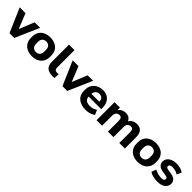

<svg xmlns="http://www.w3.org/2000/svg" viewBox="425 -2387 4065 4065"><g transform="rotate(45 2457.5 -354.0)"><path d="M364.7 0 600.1 -539.1H436L297.9 -199.7L162.1 -539.1H-12.2L221.2 0Z M898.4 11.2C1064.5 11.2 1183.1 -85 1183.1 -244.6V-294.4C1183.1 -455.1 1064.5 -549.8 898.4 -549.8C731.9 -549.8 612.3 -455.1 612.3 -294.4V-244.6C612.3 -85 731.9 11.2 898.4 11.2ZM898.4 -111.8C830.6 -111.8 777.3 -153.3 777.3 -244.6V-294.4C777.3 -386.2 830.6 -426.3 898.4 -426.3C966.8 -426.3 1018.1 -385.7 1018.1 -294.4V-244.6C1018.1 -153.8 966.8 -111.8 898.4 -111.8Z M1514.6 0H1564L1574.7 -119.6H1521C1470.7 -119.6 1448.7 -147 1448.7 -195.3V-718.8H1283.7V-218.8C1283.7 -76.2 1340.3 0 1514.6 0Z M1951.2 0 2186.5 -539.1H2022.5L1884.3 -199.7L1748.5 -539.1H1574.2L1807.6 0Z M2507.8 11.2C2589.8 11.2 2674.8 -13.7 2725.6 -56.6L2679.2 -163.6C2635.3 -127.9 2572.3 -111.8 2513.2 -111.8C2416.5 -111.8 2359.4 -149.9 2355.5 -235.4H2732.4V-273.9C2732.4 -442.4 2635.7 -549.8 2477.1 -549.8C2320.3 -549.8 2198.7 -446.3 2198.7 -294.4V-244.6C2198.7 -82 2327.1 11.2 2507.8 11.2ZM2481.9 -437.5C2549.8 -437.5 2588.4 -400.4 2593.8 -318.4H2356.4C2363.8 -398.9 2410.6 -437.5 2481.9 -437.5Z M2992.7 0V-303.2C2992.7 -374.5 3032.2 -422.4 3094.2 -422.4C3144.5 -422.4 3168.9 -395 3168.9 -320.8V0H3334V-303.2C3334 -374.5 3373.5 -422.4 3436 -422.4C3485.4 -422.4 3509.8 -395 3509.8 -320.8V0H3675.8V-325.7C3675.8 -480 3615.2 -549.8 3491.7 -549.8C3415 -549.8 3349.1 -512.7 3313 -452.1C3285.6 -520.5 3231.4 -549.8 3155.8 -549.8C3083 -549.8 3024.4 -517.1 2989.7 -461.9V-539.1H2827.6V0Z M4063 11.2C4229 11.2 4347.7 -85 4347.7 -244.6V-294.4C4347.7 -455.1 4229 -549.8 4063 -549.8C3896.5 -549.8 3776.9 -455.1 3776.9 -294.4V-244.6C3776.9 -85 3896.5 11.2 4063 11.2ZM4063 -111.8C3995.1 -111.8 3941.9 -153.3 3941.9 -244.6V-294.4C3941.9 -386.2 3995.1 -426.3 4063 -426.3C4131.3 -426.3 4182.6 -385.7 4182.6 -294.4V-244.6C4182.6 -153.8 4131.3 -111.8 4063 -111.8Z M4659.2 11.2C4800.3 11.2 4898.4 -56.2 4898.4 -166.5C4898.4 -247.6 4845.2 -294.9 4749.5 -313L4637.2 -331.5C4598.1 -339.8 4582 -356 4582 -379.9C4582 -414.6 4609.9 -436 4673.3 -436C4730 -436 4792.5 -418 4840.3 -386.2L4885.3 -490.2C4835.9 -530.3 4761.2 -549.8 4675.3 -549.8C4526.4 -549.8 4434.1 -473.6 4434.1 -373C4434.1 -293 4483.9 -241.7 4578.1 -224.6L4692.9 -205.1C4731.4 -197.3 4748.5 -182.6 4748.5 -156.2C4748.5 -121.6 4718.3 -102.1 4662.6 -102.1C4593.8 -102.1 4516.1 -123.5 4462.9 -156.2L4421.4 -49.3C4474.6 -10.7 4559.6 11.2 4659.2 11.2Z"/></g></svg>

Font: Winston ExtraBold
Style: Regular
Weight: 800
Designer: Vernon Adams, Kim Jin-seong, David Berlow, Cristiano Sobral
Foundry: The Winston Project Authors
Version: Version 3.004